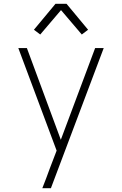

<svg xmlns="http://www.w3.org/2000/svg" viewBox="-20 -772 640 1007"><path d="M202 215Q212 189 222 163.5Q232 138 241 112L277 18L76 -520H121L299 -39L479 -520H524L247 215ZM191 -591 158 -616 271 -752H329L442 -616L409 -591L300 -719Z"/></svg>

Font: Iosevka Aile Extralight
Style: Regular
Weight: 200
Designer: Belleve Invis
Foundry: Belleve Invis
Version: Version 31.1.0; ttfautohint (v1.8.4)